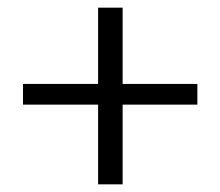

<svg xmlns="http://www.w3.org/2000/svg" viewBox="-20 -481 575 501"><path d="M40 -208H236V0H300V-208H495V-262H300V-461H236V-262H40Z"/></svg>

Font: erewhon
Style: Regular
Weight: 400
Version: Version 1.0.0